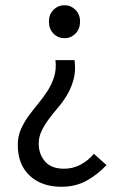

<svg xmlns="http://www.w3.org/2000/svg" viewBox="-20 -518 465 734"><path d="M215 196Q139 196 93.5 153.5Q48 111 48 36Q48 3 60 -24Q72 -51 89.5 -75Q107 -99 126.5 -122.5Q146 -146 162 -171Q178 -196 187 -224.5Q196 -253 192 -288H265Q270 -249 262 -217.5Q254 -186 239 -159.5Q224 -133 204.5 -110Q185 -87 168 -64.5Q151 -42 139.5 -18.5Q128 5 128 31Q128 71 152 99Q176 127 225 127Q258 127 287 112Q316 97 339 70L387 113Q355 148 312.5 172Q270 196 215 196ZM227 -372Q202 -372 184.5 -389.5Q167 -407 167 -436Q167 -463 184.5 -480.5Q202 -498 227 -498Q251 -498 268.5 -480.5Q286 -463 286 -436Q286 -407 268.5 -389.5Q251 -372 227 -372Z"/></svg>

Font: TypoPRO Source Sans Pro
Style: Regular
Weight: 400
Designer: Paul D. Hunt
Foundry: Adobe Systems Incorporated
Version: Version 2.020;PS 2.000;hotconv 1.0.86;makeotf.lib2.5.63406